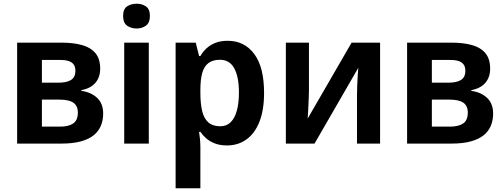

<svg xmlns="http://www.w3.org/2000/svg" viewBox="-20 -771 2708 1031"><path d="M518 -402Q518 -356 492 -326Q466 -296 417 -287V-283Q469 -276 501.5 -245.5Q534 -215 534 -161Q534 -126 522 -96.5Q510 -67 484 -45.5Q458 -24 415 -12Q372 0 310 0H72V-542H310Q374 -542 420.5 -529Q467 -516 492.5 -485.5Q518 -455 518 -402ZM398 -166Q398 -203 374 -219.5Q350 -236 301 -236H205V-91H302Q348 -91 373 -108Q398 -125 398 -166ZM385 -391Q385 -421 365.5 -435Q346 -449 306 -449H205V-327H293Q339 -327 362 -342Q385 -357 385 -391Z M779 -542V0H647V-542ZM714 -751Q743 -751 764 -736.5Q785 -722 785 -685Q785 -649 764 -633.5Q743 -618 714 -618Q683 -618 662 -633.5Q641 -649 641 -685Q641 -722 662 -736.5Q683 -751 714 -751Z M1203 -552Q1292 -552 1345 -481.5Q1398 -411 1398 -272Q1398 -180 1373 -117Q1348 -54 1303 -22Q1258 10 1199 10Q1162 10 1134.5 -0.5Q1107 -11 1088 -27.5Q1069 -44 1056 -63H1049Q1052 -45 1054 -22.5Q1056 0 1056 20V240H923V-542H1031L1049 -470H1056Q1069 -493 1089 -511.5Q1109 -530 1137 -541Q1165 -552 1203 -552ZM1161 -450Q1123 -450 1099.5 -432.5Q1076 -415 1066 -379Q1056 -343 1056 -289V-273Q1056 -215 1065.5 -175Q1075 -135 1098.5 -114Q1122 -93 1163 -93Q1197 -93 1219 -115Q1241 -137 1252 -177.5Q1263 -218 1263 -274Q1263 -358 1238 -404Q1213 -450 1161 -450Z M1639 -284Q1639 -270 1638 -248.5Q1637 -227 1636 -203.5Q1635 -180 1634 -161.5Q1633 -143 1632 -134L1868 -542H2021V0H1897V-255Q1897 -278 1898 -308Q1899 -338 1901 -365.5Q1903 -393 1904 -407L1669 0H1515V-542H1639Z M2612 -402Q2612 -356 2586 -326Q2560 -296 2511 -287V-283Q2563 -276 2595.5 -245.5Q2628 -215 2628 -161Q2628 -126 2616 -96.5Q2604 -67 2578 -45.5Q2552 -24 2509 -12Q2466 0 2404 0H2166V-542H2404Q2468 -542 2514.5 -529Q2561 -516 2586.5 -485.5Q2612 -455 2612 -402ZM2492 -166Q2492 -203 2468 -219.5Q2444 -236 2395 -236H2299V-91H2396Q2442 -91 2467 -108Q2492 -125 2492 -166ZM2479 -391Q2479 -421 2459.5 -435Q2440 -449 2400 -449H2299V-327H2387Q2433 -327 2456 -342Q2479 -357 2479 -391Z"/></svg>

Font: Noto Sans Display SemiBold
Style: Regular
Weight: 600
Designer: Monotype Design Team
Foundry: Monotype Imaging Inc.
Version: Version 2.003